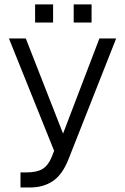

<svg xmlns="http://www.w3.org/2000/svg" viewBox="-20 -670 554 848"><path d="M305.5 -650.5H384.5V-570.5H305.5ZM135 -650.5H214.5V-570.5H135ZM70.5 91.5H96Q141.5 91.5 166.8 76.8Q192 62 207.5 25.5L219 -4L19.5 -500H94L258.5 -80L419 -500H493L283 32Q256 101 213.8 129.5Q171.5 158 113 158H70.5Z"/></svg>

Font: Overused Grotesk Book
Style: Regular
Weight: 375
Version: Version 0.004